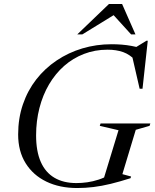

<svg xmlns="http://www.w3.org/2000/svg" viewBox="-20 -938 780 968"><path d="M365 -15Q392 -15 420.2 -19Q448.5 -23 477.5 -32.5Q506.5 -42 533.5 -58L496.5 -16L577.5 -281.5L483 -303.5L487 -315.5H738L734 -303.5L664.5 -283.5L597 -60L641 -48L638 -39.5Q584.5 -22.5 538.5 -11.2Q492.5 0 451 5Q409.5 10 369.5 10Q280.5 10 213.5 -22.5Q146.5 -55 109 -115.5Q71.5 -176 71.5 -260Q71.5 -341.5 95.5 -411.8Q119.5 -482 163 -537.8Q206.5 -593.5 265.8 -633.2Q325 -673 395.2 -694Q465.5 -715 542.5 -715Q569 -715 593.8 -713Q618.5 -711 643 -706.5Q667.5 -702 692 -695L649 -690L718 -732.5H725L698.5 -490.5H684L643.5 -666.5L666.5 -630.5Q634.5 -663.5 600.5 -675.5Q566.5 -687.5 522 -687.5Q458.5 -687.5 403 -666Q347.5 -644.5 303.2 -605.5Q259 -566.5 227.2 -512.5Q195.5 -458.5 178.8 -393.2Q162 -328 162 -255.5Q162 -175.5 185.5 -122Q209 -68.5 254.5 -41.8Q300 -15 365 -15ZM369.5 -764.5 529.5 -918H595.5L663 -764.5H641L541 -874.5H574L395 -764.5Z"/></svg>

Font: Newsreader 60pt
Style: Italic
Weight: 400
Italic angle: -17°
Designer: Hugues Gentile
Foundry: Production Type
Version: Version 1.003